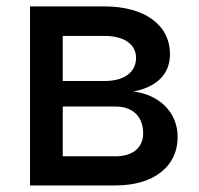

<svg xmlns="http://www.w3.org/2000/svg" viewBox="-20 -565 606 585"><path d="M71.4 0H332C451.3 0 521.3 -60.4 521.3 -147C521.3 -228 459.2 -277.7 386.4 -286.2C453.5 -299 497.9 -335.9 497.9 -399.9C497.9 -489.3 420.5 -545.5 297.6 -545.5H71.4ZM171.2 -88.8V-240.4H332C384.6 -240.4 416.2 -209.5 416.2 -158.7C416.2 -115.4 384.6 -88.8 332 -88.8ZM171.2 -318.2V-455.6H297.6C358 -455.6 394.5 -430.4 394.5 -388.5C394.5 -344.8 358.3 -318.2 298.7 -318.2Z"/></svg>

Font: Magic Ui Pro Medium
Style: Regular
Weight: 500
Designer: Stefan Endress, Andreas Faust
Version: Version 1.000;FEAKit 1.0